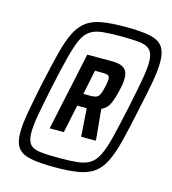

<svg xmlns="http://www.w3.org/2000/svg" viewBox="-106 -783 788 878"><g transform="rotate(15 288.0 -344.0)"><path d="M233 8Q161 8 119 -0.5Q77 -9 58.5 -33Q40 -57 40 -105Q40 -145 50.5 -203.5Q61 -262 78 -344Q98 -436 114 -499Q130 -562 149.5 -600.5Q169 -639 197.5 -660Q226 -681 270 -688.5Q314 -696 380 -696Q453 -696 495.5 -687.5Q538 -679 556.5 -654Q575 -629 575 -581Q575 -541 564.5 -483Q554 -425 536 -344Q517 -252 501 -189Q485 -126 465.5 -87Q446 -48 417 -27.5Q388 -7 343.5 0.5Q299 8 233 8ZM165 -158 244 -528H360Q390 -528 406.5 -521Q423 -514 430 -500.5Q437 -487 437 -468Q437 -455 435 -441Q433 -427 429 -410Q422 -376 410 -347Q398 -318 370 -305L384 -158H314L305 -291H260L232 -158ZM242 -38Q295 -38 330 -42Q365 -46 387.5 -60.5Q410 -75 426 -108Q442 -141 456 -198Q470 -255 489 -344Q506 -425 516 -479.5Q526 -534 526 -568Q526 -606 510.5 -623.5Q495 -641 461 -645Q427 -649 371 -649Q319 -649 284.5 -645.5Q250 -642 227 -627Q204 -612 189 -579Q174 -546 159.5 -489Q145 -432 126 -344Q109 -262 99 -207.5Q89 -153 89 -119Q89 -81 103.5 -63.5Q118 -46 152 -42Q186 -38 242 -38ZM273 -350H306Q327 -350 336.5 -355Q346 -360 351.5 -373.5Q357 -387 362 -410Q364 -421 365.5 -429.5Q367 -438 367 -444Q367 -458 359 -462Q351 -466 333 -466H297Z"/></g></svg>

Font: Saira Condensed SemiBold
Style: Italic
Weight: 600
Width: 3
Italic angle: -12°
Designer: Hector Gatti with collaboration of the Omnibus-Type team
Foundry: Omnibus-Type
Version: Version 1.101